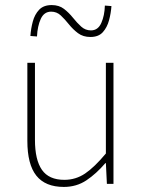

<svg xmlns="http://www.w3.org/2000/svg" viewBox="-20 -726 564 758"><path d="M232 12Q159 12 123.5 -32.5Q88 -77 88 -170V-478H118V-174Q118 -95 145.5 -55.5Q173 -16 234 -16Q279 -16 316 -41Q353 -66 398 -120V-478H428V0H402L398 -82H396Q360 -40 321 -14Q282 12 232 12ZM337 -580Q308 -580 288 -595Q268 -610 252 -630Q236 -650 220 -665Q204 -680 182 -680Q154 -680 141 -651.5Q128 -623 126 -582L100 -584Q102 -613 109.5 -641Q117 -669 134.5 -687.5Q152 -706 184 -706Q213 -706 232.5 -691Q252 -676 268 -656Q284 -636 300.5 -621Q317 -606 339 -606Q367 -606 380 -635.5Q393 -665 394 -704L420 -702Q418 -674 410.5 -646Q403 -618 386 -599Q369 -580 337 -580Z"/></svg>

Font: Source Sans Variable
Style: Regular
Weight: 200
Designer: Paul D. Hunt
Foundry: Adobe Systems Incorporated
Version: Version 3.006;hotconv 1.0.111;makeotfexe 2.5.65597